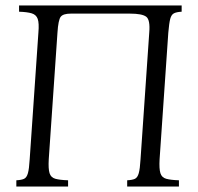

<svg xmlns="http://www.w3.org/2000/svg" viewBox="-20 -685 727 705"><path d="M598 -565 566 -100Q564 -65 569 -49Q574 -33 590.5 -28.5Q607 -24 637 -23V0H447V-23Q466 -24 475.5 -28.5Q485 -33 489.5 -49Q494 -65 496 -100L528 -565Q532 -612 517 -623.5Q502 -635 457 -635H240Q212 -635 203 -623.5Q194 -612 191 -565L159 -100Q157 -65 162 -49Q167 -33 183.5 -28.5Q200 -24 230 -23V0H40V-23Q59 -24 68.5 -28.5Q78 -33 82.5 -49Q87 -65 89 -100L121 -565Q124 -600 118.5 -615.5Q113 -631 96.5 -636Q80 -641 50 -642V-665H647V-642Q628 -641 618.5 -636Q609 -631 605 -615.5Q601 -600 598 -565Z"/></svg>

Font: Bona Nova SC
Style: Italic
Weight: 400
Italic angle: -4°
Designer: Mateusz Machalski
Foundry: Capitalics
Version: Version 4.001; ttfautohint (v1.8.4.7-5d5b)